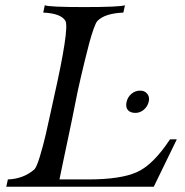

<svg xmlns="http://www.w3.org/2000/svg" viewBox="-20 -713 707 733"><path d="M655 -181 567 0H4L10 -28Q69 -30 111 -66Q120 -75 132.5 -116.5Q145 -158 155 -201Q165 -244 174.5 -289Q184 -334 185 -337Q245 -603 230 -633Q213 -662 145 -665L151 -693Q166 -686 301 -686Q437 -686 457 -693L451 -665Q380 -662 352 -633Q346 -627 337.5 -603Q329 -579 321 -549.5Q313 -520 304 -482.5Q295 -445 288.5 -417.5Q282 -390 276.5 -364Q271 -338 271 -337Q270 -332 266 -312Q262 -292 256.5 -264.5Q251 -237 244 -204.5Q237 -172 230.5 -140.5Q224 -109 218.5 -83.5Q213 -58 210 -42.5Q207 -27 207 -28H227Q247 -28 271 -28Q295 -28 316 -28Q441 -28 503 -56Q565 -84 629 -181ZM548 -326Q544 -307 529.5 -294.5Q515 -282 497 -282Q478 -282 468.5 -292.5Q459 -303 463 -323Q467 -342 481.5 -354.5Q496 -367 515 -367Q533 -367 542.5 -354.5Q552 -342 548 -326Z"/></svg>

Font: GFS Artemisia
Style: Italic
Weight: 400
Italic angle: -12°
Designer: Takis Katsoulidis and George D. Matthiopoulos
Foundry: George Matthiopoulos and Takis Katsoulidis
Version: Version 1.0